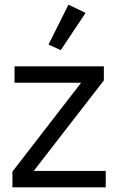

<svg xmlns="http://www.w3.org/2000/svg" viewBox="-20 -799 504 819"><path d="M431 0H33V-67L326 -446H42V-516H423V-456L124 -70H431ZM345 -744 239 -585 187 -609 272 -779Z"/></svg>

Font: IBM Plex Sans
Style: Regular
Weight: 400
Designer: Mike Abbink, Paul van der Laan, Pieter van Rosmalen
Foundry: Bold Monday
Version: Version 3.201